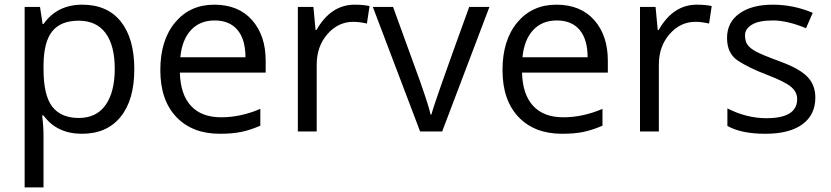

<svg xmlns="http://www.w3.org/2000/svg" viewBox="-20 -565 3569 825"><path d="M167 -286.1V-268.1Q167 -155.3 204.6 -106.7Q242.2 -58.1 318.4 -58.1Q394.5 -58.1 433.8 -114Q473.1 -169.9 473.1 -269.5Q473.1 -369.1 433.8 -422.6Q394.5 -476.1 317.9 -476.1Q241.2 -476.1 204.6 -430.7Q168 -385.3 167 -286.1ZM167 -68.8H161.1Q167 -22 167 20V240.2H85.9V-535.2H151.9L163.1 -461.9H167Q225.6 -544.9 333.5 -544.9Q441.4 -544.9 499.3 -472.2Q557.1 -399.4 557.1 -267.6Q557.1 -135.7 498.3 -63Q439.5 9.8 332 9.8Q224.6 9.8 167 -68.8Z M754.9 -318.8H1034.7Q1034.7 -395.5 1000.5 -436.3Q966.3 -477.1 902.3 -477.1Q838.4 -477.1 800 -435.1Q761.7 -393.1 754.9 -318.8ZM924.8 9.8Q806.2 9.8 737.5 -62.5Q668.9 -134.8 668.9 -263.7Q668.9 -392.6 732.7 -468.8Q796.4 -544.9 900.4 -544.9Q1004.4 -544.9 1063 -478.8Q1121.6 -412.6 1121.6 -304.2V-252.9H752.9Q755.4 -158.7 800.8 -109.9Q846.2 -61 930.2 -61Q1014.2 -61 1098.6 -97.2V-24.9Q1055.7 -6.3 1017.3 1.7Q979 9.8 924.8 9.8Z M1503.9 -544.9Q1539.6 -544.9 1567.9 -539.1L1556.6 -463.9Q1523.4 -471.2 1498 -471.2Q1433.1 -471.2 1387 -418.5Q1340.8 -365.7 1340.8 -287.1V0H1259.8V-535.2H1326.7L1335.9 -436H1339.8Q1401.9 -544.9 1503.9 -544.9Z M1834 -73.2Q1842.3 -112.3 1996.1 -535.2H2083L1879.9 0H1785.2L1582 -535.2H1668.9L1784.2 -217.8Q1823.2 -106.4 1830.1 -73.2Z M2225.1 -318.8H2504.9Q2504.9 -395.5 2470.7 -436.3Q2436.5 -477.1 2372.6 -477.1Q2308.6 -477.1 2270.3 -435.1Q2231.9 -393.1 2225.1 -318.8ZM2395 9.8Q2276.4 9.8 2207.8 -62.5Q2139.2 -134.8 2139.2 -263.7Q2139.2 -392.6 2202.9 -468.8Q2266.6 -544.9 2370.6 -544.9Q2474.6 -544.9 2533.2 -478.8Q2591.8 -412.6 2591.8 -304.2V-252.9H2223.1Q2225.6 -158.7 2271 -109.9Q2316.4 -61 2400.4 -61Q2484.4 -61 2568.8 -97.2V-24.9Q2525.9 -6.3 2487.5 1.7Q2449.2 9.8 2395 9.8Z M2974.1 -544.9Q3009.8 -544.9 3038.1 -539.1L3026.9 -463.9Q2993.7 -471.2 2968.3 -471.2Q2903.3 -471.2 2857.2 -418.5Q2811 -365.7 2811 -287.1V0H2730V-535.2H2796.9L2806.2 -436H2810.1Q2872.1 -544.9 2974.1 -544.9Z M3405.3 -139.2Q3405.3 -170.4 3378.2 -192.6Q3351.1 -214.8 3274.4 -244.1Q3197.8 -273.4 3150.9 -304.2Q3104 -335 3104 -401.9Q3104 -469.2 3157.2 -507.1Q3210.4 -544.9 3300.3 -544.9Q3390.1 -544.9 3472.2 -509.8L3443.4 -443.8Q3362.8 -477.1 3301.3 -477.1Q3239.7 -477.1 3210.4 -458.7Q3181.2 -440.4 3181.2 -414.1Q3181.2 -387.7 3192.1 -372.6Q3203.1 -357.4 3227.8 -343.8Q3252.4 -330.1 3334.5 -299.8Q3416.5 -269.5 3450 -234.4Q3483.4 -199.2 3483.4 -146Q3483.4 -71.3 3427.7 -30.8Q3372.1 9.8 3268.6 9.8Q3165 9.8 3105.5 -23.9V-99.1Q3188.5 -57.1 3273.4 -57.1Q3405.3 -57.1 3405.3 -139.2Z"/></svg>

Font: OpenSans-Regular
Style: Regular
Weight: 400
Foundry: Ascender Corporation
Version: Version 1.10